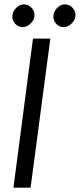

<svg xmlns="http://www.w3.org/2000/svg" viewBox="-20 -864 368 885"><path d="M132 -686H212L121 1H42ZM37 -788Q37 -809 53.5 -826.5Q70 -844 90 -844Q110 -844 124.5 -829Q139 -814 139 -794Q139 -773 121.5 -756Q104 -739 84 -739Q65 -739 51 -753.5Q37 -768 37 -788ZM226 -788Q226 -809 242.5 -826.5Q259 -844 279 -844Q299 -844 313.5 -829Q328 -814 328 -794Q328 -773 310.5 -756Q293 -739 273 -739Q254 -739 240 -753.5Q226 -768 226 -788Z"/></svg>

Font: Bellota
Style: Bold Italic
Weight: 700
Italic angle: -7.5°
Designer: Kemie Guaida
Foundry: Kemie Guaida
Version: Version 4.001